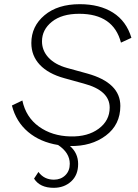

<svg xmlns="http://www.w3.org/2000/svg" viewBox="-20 -691 659 919"><path d="M359 -625Q276 -625 228.5 -587Q181 -549 181 -493Q181 -449 212 -415.5Q243 -382 300 -366L398 -339Q556 -295 556 -184Q556 -94 486.5 -42Q417 10 315 8Q354 42 354 94Q354 147 320.5 177.5Q287 208 237 208Q171 208 143 164L164 132Q191 169 238 169Q271 169 292.5 148Q314 127 314 93Q314 40 258 3Q172 -11 114.5 -59.5Q57 -108 37 -186L87 -210Q104 -130 166.5 -85Q229 -40 317 -38Q400 -36 452.5 -75Q505 -114 505 -176Q505 -258 381 -291L287 -317Q211 -338 170.5 -381Q130 -424 130 -485Q130 -565 193 -618Q256 -671 362 -671Q457 -671 521 -630.5Q585 -590 609 -510L559 -487Q523 -625 359 -625Z"/></svg>

Font: Elaine Sans Light
Style: Italic
Weight: 300
Italic angle: -13°
Designer: Wei Huang
Foundry: Wei Huang
Version: Version 2.001;December 24, 2019;FontCreator 12.0.0.2547 64-b